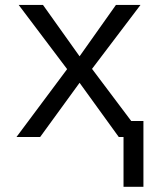

<svg xmlns="http://www.w3.org/2000/svg" viewBox="-20 -548 640 768"><path d="M298.3 -216.8 140.6 0H45.9L248.5 -271.5L54.7 -528.3H151.9L298.3 -322.8L443.8 -528.3H542L348.1 -272.5L504.9 -64H553.7V199.2H474.1V0H455.1Z"/></svg>

Font: Courier New
Style: Regular
Weight: 400
Designer: Steve Matteson
Foundry: Ascender Corporation
Version: Version 2.00.3